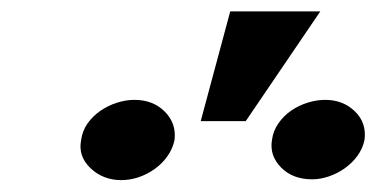

<svg xmlns="http://www.w3.org/2000/svg" viewBox="-20 -909 653 333"><path d="M328.1 -698.9 379.3 -889.2H535.5L406.2 -698.9ZM120.7 -666.2Q122.9 -682.2 131.9 -695Q141 -707.7 154.1 -716.8Q167.3 -725.9 182.7 -730.8Q198.2 -735.8 213.1 -735.8Q245.4 -735.8 265.6 -715.6Q286.2 -695 282.7 -666.2Q279.5 -650.9 270.4 -638.1Q261.4 -625.4 248.6 -616.1Q235.8 -606.9 220.7 -601.7Q205.6 -596.6 190.3 -596.6Q175.1 -596.6 161.8 -601.6Q148.4 -606.5 137.1 -617.2Q115.1 -638.1 120.7 -666.2ZM451.7 -666.2Q453.8 -682.2 462.9 -695.1Q471.9 -708.1 485.1 -717.2Q498.2 -726.2 513.7 -731Q529.1 -735.8 544 -735.8Q574.9 -735.8 595.5 -715.9Q616.1 -696 612.2 -666.2Q609 -651.3 600 -638.8Q590.9 -626.4 578.3 -617.4Q565.7 -608.3 550.8 -603.2Q535.9 -598 521.3 -598Q487.9 -598 467.7 -618.3Q447.1 -639.2 451.7 -666.2Z"/></svg>

Font: Inter P Black
Style: Italic
Weight: 900
Italic angle: -9.40001°
Designer: Rasmus Andersson
Foundry: rsms
Version: Version 3.018;git-588b23468